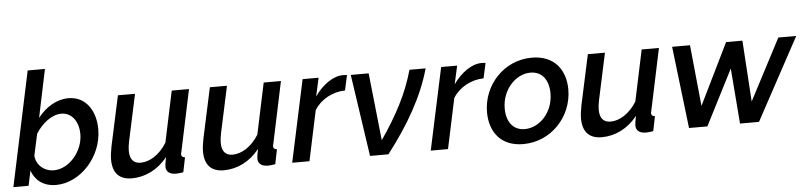

<svg xmlns="http://www.w3.org/2000/svg" viewBox="-44 -970 5124 1219"><g transform="rotate(-5 2517.5 -360.0)"><path d="M117 -95C139 -32 192 10 272 10C424 10 569 -141 569 -320C569 -434 510 -532 397 -532C322 -532 252 -489 201 -424L265 -730H155L0 0H97ZM453 -299C453 -187 362 -84 266 -84C203 -84 154 -129 150 -187L180 -325C219 -387 282 -438 343 -438C414 -438 453 -373 453 -299Z M633 -120C633 -35 674 10 755 10C840 10 922 -30 982 -106C975 -70 973 -56 973 -45C973 -12 997 5 1037 5C1049 5 1063 3 1083 0L1102 -94C1087 -95 1079 -101 1079 -115C1079 -119 1080 -124 1082 -130L1165 -523H1055L986 -197C941 -124 877 -84 819 -84C774 -84 750 -111 750 -165C750 -182 752 -202 757 -225L821 -523H712L643 -203C637 -172 633 -144 633 -120Z M1219 -120C1219 -35 1260 10 1341 10C1426 10 1508 -30 1568 -106C1561 -70 1559 -56 1559 -45C1559 -12 1583 5 1623 5C1635 5 1649 3 1669 0L1688 -94C1673 -95 1665 -101 1665 -115C1665 -119 1666 -124 1668 -130L1751 -523H1641L1572 -197C1527 -124 1463 -84 1405 -84C1360 -84 1336 -111 1336 -165C1336 -182 1338 -202 1343 -225L1407 -523H1298L1229 -203C1223 -172 1219 -144 1219 -120Z M1889 -523 1777 0H1887L1955 -320C1997 -387 2072 -426 2151 -428L2172 -524C2166 -525 2159 -526 2146 -526C2084 -526 2016 -478 1965 -406L1991 -523Z M2196 -523 2273 0H2390C2525 -174 2625 -349 2673 -523H2570C2529 -375 2458 -241 2356 -93L2310 -523Z M2772 -523 2660 0H2770L2838 -320C2880 -387 2955 -426 3034 -428L3055 -524C3049 -525 3042 -526 3029 -526C2967 -526 2899 -478 2848 -406L2874 -523Z M3037 -211C3037 -89 3104 10 3249 10C3428 10 3564 -138 3564 -311C3564 -433 3496 -532 3350 -532C3173 -532 3037 -385 3037 -211ZM3449 -296C3449 -174 3361 -84 3267 -84C3192 -84 3151 -142 3151 -225C3151 -346 3240 -438 3333 -438C3409 -438 3449 -379 3449 -296Z M3628 -120C3628 -35 3669 10 3750 10C3835 10 3917 -30 3977 -106C3970 -70 3968 -56 3968 -45C3968 -12 3992 5 4032 5C4044 5 4058 3 4078 0L4097 -94C4082 -95 4074 -101 4074 -115C4074 -119 4075 -124 4077 -130L4160 -523H4050L3981 -197C3936 -124 3872 -84 3814 -84C3769 -84 3745 -111 3745 -165C3745 -182 3747 -202 3752 -225L3816 -523H3707L3638 -203C3632 -172 3628 -144 3628 -120Z M4244 -523 4306 0H4423L4603 -353L4631 0H4752L5035 -523H4921L4717 -133L4692 -523H4588L4397 -133L4358 -523Z"/></g></svg>

Font: FIGSv2-sans-serif SmBold Italic
Style: Regular
Weight: 600
Italic angle: -12°
Designer: Matt McInerney, Pablo Impallari, Rodrigo Fuenzalida
Foundry: Matt McInerney, Pablo Impallari, Rodrigo Fuenzalida
Version: Version 4.020;hotconv 1.0.109;makeotfexe 2.5.65596